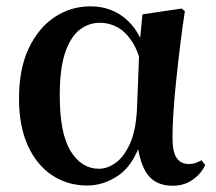

<svg xmlns="http://www.w3.org/2000/svg" viewBox="-20 -572 685 608"><path d="M256.3 15.5Q193.6 15.5 144.7 -17.2Q95.7 -49.9 68 -111.3Q40.2 -172.8 40.2 -259.4Q40.2 -354.6 71.3 -419.6Q102.3 -484.6 153.6 -518.3Q204.8 -551.9 266.1 -551.9Q335.7 -551.9 383.5 -507.5Q431.3 -463.2 446 -381.8H452.5L431.2 -353.7Q419.2 -407.4 398.7 -439.4Q378.2 -471.4 352 -485.7Q325.8 -499.9 296.4 -499.9Q261.7 -499.9 232.8 -478.2Q204 -456.5 186.6 -406.1Q169.2 -355.7 169.2 -269.8Q169.2 -149.6 203.6 -93.6Q238.1 -37.6 293.5 -37.6Q320.2 -37.6 346.6 -56.6Q372.9 -75.6 391.7 -117.3Q410.5 -159.1 413.8 -227.4L421.6 -428L431.1 -526.6L555.4 -545L565.4 -536.5Q556.9 -481.4 550.1 -424.9Q543.2 -368.4 537.7 -315.4Q532.2 -262.4 529.2 -216.4Q526.2 -170.4 526.2 -135.4Q526.2 -91.4 539.2 -72.1Q552.2 -52.7 577.7 -52.7Q590.9 -52.7 600.2 -56.3Q609.5 -60 618 -64.5L629.7 -49.4Q617 -21.7 590 -2.7Q563 16.2 526.5 16.2Q475.9 16.2 449.1 -17.1Q422.3 -50.5 413.4 -127.3L428.4 -128.7Q402.2 -48.4 355 -16.4Q307.8 15.5 256.3 15.5Z"/></svg>

Font: Noto Serif KR
Style: Regular
Weight: 200
Designer: Ryoko NISHIZUKA 西塚涼子 (kana & ideographs); Frank Grießhammer (Latin, Greek & Cyrillic); Wenlong ZHANG 张文龙 (bopomofo); San
Foundry: Adobe
Version: Version 2.001;hotconv 1.1.0;makeotfexe 2.6.0